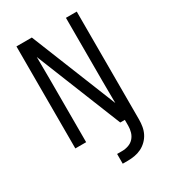

<svg xmlns="http://www.w3.org/2000/svg" viewBox="-210 -776 971 1092"><g transform="rotate(-30 275.0 -230.0)"><path d="M148 0H77V-670H178L403 -110Q402 -183 402 -256Q402 -329 402 -402V-670H473V0H372L147 -560Q148 -487 148 -414Q148 -341 148 -268ZM267 210V146H300Q321 146 341.5 139Q362 132 376 116.5Q390 101 396 80.5Q402 60 402 39V0H473V39Q473 62 469 85Q465 108 454.5 128.5Q444 149 427 165.5Q410 182 389.5 192Q369 202 346 206Q323 210 300 210Z"/></g></svg>

Font: Lode
Style: Regular
Weight: 400
Monospace: yes
Designer: Belleve Invis
Foundry: Belleve Invis
Version: Version 29.2.0; ttfautohint (v1.8.3)